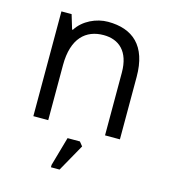

<svg xmlns="http://www.w3.org/2000/svg" viewBox="-113 -635 835 947"><g transform="rotate(15 304.5 -162.0)"><path d="M528 0V-319C528 -478 448 -545 322 -545C263 -545 197 -515 164 -462H160L138 -535H86V0H162V-281C162 -419 228 -476 318 -476C396 -476 452 -429 452 -320V0ZM235 209V221H279L357 82L340 61H277Z"/></g></svg>

Font: Frost Regular
Style: Regular
Weight: 400
Designer: Lee Frost
Foundry: Lee Frost for Ice Communication Norge AS
Version: Version 2.011;hotconv 1.0.107;makeotfexe 2.5.65593